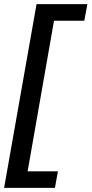

<svg xmlns="http://www.w3.org/2000/svg" viewBox="-65 -741 446 935"><path d="M-45 174H202.5L217 93.5H69.5L198 -640H345.5L360.5 -721H113Z"/></svg>

Font: Anybody UltraCondensed Thin Medium
Style: Italic
Weight: 500
Italic angle: -10°
Version: Version 1.111